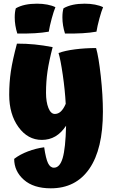

<svg xmlns="http://www.w3.org/2000/svg" viewBox="-20 -776 619 1043"><path d="M539 -169Q539 34 465.5 140.5Q392 247 256 247Q162 247 109.5 200.5Q57 154 57 87Q88 63 131.5 46.5Q175 30 220 24Q229 86 241 110.5Q253 135 273 135Q305 135 320.5 82.5Q336 30 339 -93Q313 -54 280.5 -35Q248 -16 207 -16Q131 -16 80.5 -85.5Q30 -155 30 -261Q30 -328 39 -388.5Q48 -449 72 -539Q123 -539 168.5 -534.5Q214 -530 266 -520Q246 -443 238 -388Q230 -333 230 -272Q230 -222 243 -189.5Q256 -157 278 -157Q296 -157 310.5 -170.5Q325 -184 337 -212Q333 -287 321 -369.5Q309 -452 298 -488Q333 -501 388 -508Q443 -515 502 -515Q516 -467 527.5 -362.5Q539 -258 539 -169ZM181 -756Q211 -756 237 -751Q263 -746 281 -737Q272 -716 261 -675.5Q250 -635 245 -604Q211 -598 169 -595.5Q127 -593 74 -594Q67 -616 63.5 -638Q60 -660 60 -681Q60 -697 61.5 -709Q63 -721 66 -731Q89 -744 117.5 -750Q146 -756 181 -756ZM440 -756Q470 -756 496 -751Q522 -746 540 -737Q531 -716 520 -675.5Q509 -635 504 -604Q470 -598 428 -595.5Q386 -593 333 -594Q326 -616 322.5 -638Q319 -660 319 -681Q319 -697 320.5 -709Q322 -721 325 -731Q348 -744 376.5 -750Q405 -756 440 -756Z"/></svg>

Font: Atma
Style: Bold
Weight: 700
Designer: Gregori Vincens, Jeremie Hornus, Riccardo Olocco, Yoann Minet.
Foundry: black foundry
Version: Version 1.102;PS 1.100;hotconv 1.0.86;makeotf.lib2.5.63406